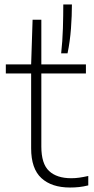

<svg xmlns="http://www.w3.org/2000/svg" viewBox="-20 -828 419 857"><path d="M292.5 9Q210.5 9 164.8 -33Q119 -75 119 -166V-540.5L125.5 -740H164.5V-174Q164.5 -97 199 -64.8Q233.5 -32.5 298 -32.5Q316 -32.5 333.8 -35Q351.5 -37.5 374 -42.5V-0.5Q351.5 5 332.5 7Q313.5 9 292.5 9ZM6 -500V-540.5H363.5V-500ZM253 -590Q259 -643 260.8 -701.8Q262.5 -760.5 262.5 -808H301Q301 -758.5 296.8 -700.8Q292.5 -643 281.5 -590Z"/></svg>

Font: Encode Sans SemiExpanded ExtraLight
Style: Regular
Weight: 250
Width: 6
Designer: Multiple Designers
Foundry: Impallari Type
Version: Version 3.002